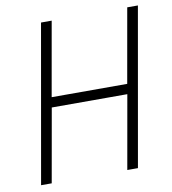

<svg xmlns="http://www.w3.org/2000/svg" viewBox="-79 -762 744 831"><g transform="rotate(-10 293.0 -346.5)"><path d="M413.6 0 470.7 -323.2H138.7L81.5 0H34.7L156.7 -693.4H203.6L146 -367.2H478L535.6 -693.4H582.5L460.4 0Z"/></g></svg>

Font: Cascadia Mono NF ExtraLight
Style: Italic
Weight: 200
Italic angle: -10°
Monospace: yes
Designer: Aaron Bell
Foundry: Saja Typeworks
Version: Version 2404.023; ttfautohint (v1.8.4)